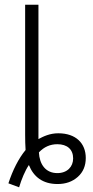

<svg xmlns="http://www.w3.org/2000/svg" viewBox="-20 -780 401 824"><path d="M62 23.9C72.3 -10.7 87.9 -48.3 104 -71.8C124 -21.5 163.1 9.8 227.1 9.8C262.2 9.8 291 -0.5 314 -21C336.9 -41.5 348.1 -68.4 348.1 -102.1C348.1 -164.6 306.2 -208 230 -208C194.3 -208 166.5 -194.8 145 -183.1V-759.8H87.9V-202.1C87.9 -180.7 88.4 -154.3 89.8 -136.2C60.5 -101.1 34.2 -49.3 16.1 6.8ZM226.1 -37.1C175.3 -37.1 149.4 -75.2 147 -126C168.9 -149.4 195.3 -161.1 226.1 -161.1C268.6 -161.1 293.9 -138.7 293.9 -100.1C293.9 -64.5 268.6 -37.1 226.1 -37.1Z"/></svg>

Font: Noto Reveo Sans
Style: Regular
Weight: 300
Designer: Monotype Design Team
Foundry: Monotype Imaging Inc.
Version: Version 2.007